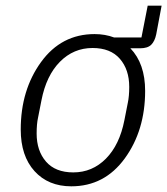

<svg xmlns="http://www.w3.org/2000/svg" viewBox="-20 -644 589 676"><path d="M231 12Q150 12 101.5 -41.5Q53 -95 53 -188Q53 -327 124.5 -425.5Q196 -524 313 -524Q350 -524 382 -512H478L500 -624H549L530 -523Q525 -499 512.5 -486.5Q500 -474 473 -474H439Q491 -420 491 -324Q491 -185 419.5 -86.5Q348 12 231 12ZM238 -37Q305 -37 353 -85.5Q401 -134 418 -221L430 -282Q435 -305 435 -338Q435 -399 402 -437Q369 -475 306 -475Q239 -475 191 -426.5Q143 -378 126 -291L114 -230Q109 -208 109 -174Q109 -113 142 -75Q175 -37 238 -37Z"/></svg>

Font: IBM Plex Sans Light
Style: Italic
Weight: 300
Italic angle: -11.31°
Designer: Mike Abbink, Paul van der Laan, Pieter van Rosmalen
Foundry: Bold Monday
Version: Version 3.0